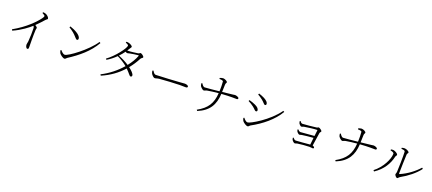

<svg xmlns="http://www.w3.org/2000/svg" viewBox="101 -2292 8667 3856"><g transform="rotate(20 4435.0 -363.5)"><path d="M593 -740C639 -717 653 -705 653 -690C653 -682 645 -666 626 -640C557 -545 391 -369 130 -223L143 -198C317 -274 451 -382 512 -437C525 -421 528 -410 529 -391C533 -347 528 -168 521 -106C517 -73 509 -54 509 -36C509 -7 524 40 553 40C571 40 578 32 578 -4C578 -66 573 -221 580 -369C581 -393 589 -406 589 -417C589 -430 567 -447 541 -464C608 -529 657 -583 693 -624C721 -655 737 -653 737 -670C737 -694 696 -735 661 -748C642 -756 623 -757 602 -759Z M1214 -678 1201 -656C1287 -601 1328 -567 1377 -510C1403 -481 1414 -471 1427 -471C1443 -471 1454 -482 1454 -502C1454 -573 1323 -643 1214 -678ZM1870 -586C1728 -368 1368 -104 1298 -104C1267 -104 1235 -135 1204 -171L1188 -160C1190 -147 1199 -116 1208 -101C1228 -72 1287 -28 1321 -28C1341 -28 1353 -52 1369 -62C1585 -202 1773 -358 1894 -570Z M2109 19 2124 43C2306 -35 2450 -142 2565 -271C2646 -194 2665 -147 2690 -147C2709 -147 2719 -158 2719 -177C2718 -213 2664 -266 2601 -313C2660 -385 2711 -463 2755 -547C2767 -572 2800 -578 2800 -595C2800 -618 2746 -658 2723 -658C2707 -658 2703 -640 2675 -636C2648 -631 2518 -614 2467 -614L2452 -615L2482 -663C2496 -688 2511 -698 2511 -715C2511 -731 2467 -758 2433 -768C2413 -774 2393 -774 2376 -774L2369 -754C2405 -740 2432 -726 2432 -709C2432 -653 2259 -423 2105 -316L2121 -295C2188 -334 2253 -385 2311 -443C2393 -404 2465 -358 2526 -307C2417 -181 2271 -62 2109 19ZM2329 -461C2365 -499 2399 -539 2429 -581C2443 -571 2456 -564 2466 -564C2479 -564 2500 -572 2521 -576C2558 -583 2654 -599 2691 -601C2701 -602 2707 -599 2701 -587C2673 -511 2624 -427 2557 -345C2497 -385 2414 -428 2329 -461Z M3085 -415 3064 -408C3066 -390 3068 -375 3075 -357C3088 -326 3131 -281 3157 -281C3184 -281 3195 -293 3249 -300C3323 -308 3616 -324 3677 -324C3736 -324 3771 -322 3804 -322C3836 -322 3844 -333 3844 -348C3844 -372 3800 -385 3766 -385C3740 -385 3716 -380 3649 -376C3607 -373 3246 -350 3160 -350C3121 -350 3105 -382 3085 -415Z M4075 -506C4077 -485 4079 -465 4087 -450C4097 -431 4143 -385 4166 -385C4189 -386 4202 -401 4235 -407C4288 -417 4392 -430 4470 -437C4455 -217 4375 -87 4170 25L4186 47C4425 -51 4513 -210 4525 -442C4723 -456 4818 -450 4850 -450C4866 -450 4877 -458 4877 -474C4877 -498 4819 -515 4792 -515C4776 -515 4778 -508 4526 -484C4527 -531 4528 -591 4531 -638C4532 -679 4549 -676 4549 -698C4549 -719 4493 -750 4452 -750C4433 -750 4397 -737 4384 -732L4387 -711C4420 -710 4466 -709 4469 -685C4475 -641 4475 -545 4473 -478C4384 -469 4208 -450 4166 -450C4134 -449 4112 -484 4093 -513Z M5224 -684C5251 -669 5295 -641 5328 -614C5381 -572 5401 -532 5424 -532C5440 -532 5449 -545 5449 -560C5449 -589 5426 -622 5358 -659C5319 -679 5274 -696 5236 -708ZM5812 -548C5630 -289 5271 -83 5213 -83C5181 -83 5151 -115 5122 -150L5106 -140C5107 -128 5116 -95 5127 -80C5147 -52 5209 -10 5238 -10C5263 -10 5272 -34 5290 -45C5511 -165 5720 -333 5836 -533ZM5088 -495C5132 -473 5166 -452 5203 -424C5255 -386 5270 -351 5297 -351C5312 -351 5322 -363 5322 -377C5322 -410 5291 -445 5232 -471C5189 -491 5151 -504 5099 -518Z M6189 -113 6176 -105C6176 -92 6181 -75 6185 -66C6193 -49 6226 -12 6250 -12C6262 -12 6281 -23 6297 -26C6364 -36 6485 -48 6551 -48C6579 -48 6609 -42 6624 -42C6635 -42 6644 -49 6644 -62C6644 -75 6625 -89 6603 -95L6645 -377C6649 -399 6670 -405 6670 -421C6670 -440 6616 -478 6595 -478C6581 -478 6577 -465 6551 -462C6505 -456 6303 -434 6259 -434C6235 -434 6220 -457 6206 -474L6191 -469C6192 -459 6194 -442 6198 -430C6204 -412 6238 -373 6259 -373C6273 -373 6291 -385 6309 -389C6381 -402 6524 -420 6580 -420C6585 -420 6588 -418 6587 -412L6572 -288C6476 -282 6305 -264 6279 -264C6254 -264 6237 -285 6221 -301L6207 -293C6209 -282 6213 -264 6218 -255C6228 -238 6258 -207 6278 -207C6292 -207 6303 -216 6324 -219C6387 -228 6483 -240 6567 -245L6551 -96C6467 -90 6300 -72 6248 -72C6220 -72 6205 -95 6189 -113Z M7035 -506C7037 -485 7039 -465 7047 -450C7057 -431 7103 -385 7126 -385C7149 -386 7162 -401 7195 -407C7248 -417 7352 -430 7430 -437C7415 -217 7335 -87 7130 25L7146 47C7385 -51 7473 -210 7485 -442C7683 -456 7778 -450 7810 -450C7826 -450 7837 -458 7837 -474C7837 -498 7779 -515 7752 -515C7736 -515 7738 -508 7486 -484C7487 -531 7488 -591 7491 -638C7492 -679 7509 -676 7509 -698C7509 -719 7453 -750 7412 -750C7393 -750 7357 -737 7344 -732L7347 -711C7380 -710 7426 -709 7429 -685C7435 -641 7435 -545 7433 -478C7344 -469 7168 -450 7126 -450C7094 -449 7072 -484 7053 -513Z M8299 -664 8301 -642C8353 -639 8380 -632 8381 -608C8387 -512 8380 -239 8376 -181C8373 -141 8362 -137 8362 -120C8362 -103 8398 -60 8417 -60C8435 -60 8446 -87 8470 -100C8610 -177 8756 -291 8843 -410L8821 -429C8732 -327 8592 -218 8440 -153C8432 -150 8426 -152 8426 -165C8426 -241 8435 -527 8438 -570C8441 -599 8460 -599 8460 -620C8460 -642 8399 -674 8361 -674C8340 -674 8324 -672 8299 -664ZM8107 -537C8129 -533 8183 -522 8183 -492C8183 -377 8081 -170 7920 -48L7939 -26C8114 -141 8204 -298 8237 -448C8242 -473 8260 -477 8260 -497C8260 -525 8193 -560 8161 -564C8141 -566 8120 -562 8107 -559Z"/></g></svg>

Font: Noto Serif HK Light
Style: Regular
Weight: 300
Designer: Ryoko NISHIZUKA 西塚涼子 (kana & ideographs); Frank Grießhammer (Latin, Greek & Cyrillic); Wenlong ZHANG 张文龙 (bopomofo); San
Foundry: Adobe
Version: Version 2.001;hotconv 1.1.0;makeotfexe 2.6.0